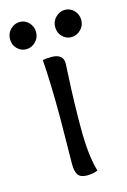

<svg xmlns="http://www.w3.org/2000/svg" viewBox="-135 -678 484 731"><g transform="rotate(-15 106.5 -312.5)"><path d="M71 -54 73 -231Q73 -374 66 -465Q82 -468 100 -468Q147 -468 147 -430Q147 -425 145 -390Q139 -283 139 -175.5Q139 -68 158 -5Q140 3 115.5 3Q91 3 81 -10Q71 -23 71 -54ZM247 -574.5Q247 -552 231 -536.5Q215 -521 194.5 -521Q174 -521 159 -536Q144 -551 144 -574Q144 -597 160 -612.5Q176 -628 196.5 -628Q217 -628 232 -612.5Q247 -597 247 -574.5ZM69 -574.5Q69 -552 53 -536.5Q37 -521 16.5 -521Q-4 -521 -19 -536Q-34 -551 -34 -574Q-34 -597 -18 -612.5Q-2 -628 18.5 -628Q39 -628 54 -612.5Q69 -597 69 -574.5Z"/></g></svg>

Font: Overlock
Style: Regular
Weight: 400
Designer: Dario Muhafara
Foundry: Dario Manuel Muhafara
Version: Version 1.001